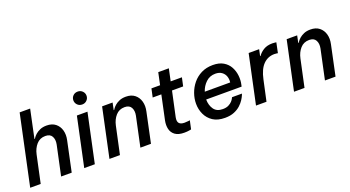

<svg xmlns="http://www.w3.org/2000/svg" viewBox="-53 -1355 3571 1960"><g transform="rotate(-20 1732.5 -375.0)"><path d="M24 0 186 -760H300L235 -453H240Q240 -453 249 -466.5Q258 -480 277 -497Q296 -514 326 -527Q356 -540 397 -540Q456 -540 493 -510.5Q530 -481 543.5 -432.5Q557 -384 544 -326L475 0H360L429 -323Q439 -373 420 -408.5Q401 -444 349 -444Q289 -444 252 -401.5Q215 -359 202 -298L138 0Z M815 -617Q783 -617 763 -638Q743 -659 743 -687Q743 -716 763 -736.5Q783 -757 815 -757Q845 -757 865.5 -736.5Q886 -716 886 -687Q886 -658 865.5 -637.5Q845 -617 815 -617ZM611 0 724 -530H839L726 0Z M885 0 998 -530H1112L1096 -453H1101Q1101 -453 1110 -466.5Q1119 -480 1138 -497Q1157 -514 1187 -527Q1217 -540 1258 -540Q1317 -540 1354 -510.5Q1391 -481 1404.5 -432.5Q1418 -384 1405 -326L1336 0H1221L1290 -323Q1300 -373 1281 -408.5Q1262 -444 1210 -444Q1150 -444 1113 -401.5Q1076 -359 1063 -298L999 0Z M1696 10Q1632 10 1597 -15.5Q1562 -41 1552 -83Q1542 -125 1552 -174L1608 -438H1514L1534 -530H1628L1656 -662H1771L1743 -530H1865L1845 -438H1724L1666 -169Q1657 -125 1674 -105Q1691 -85 1732 -85Q1753 -85 1772 -87.5Q1791 -90 1791 -90L1771 2Q1771 2 1749 6Q1727 10 1696 10Z M2139 10Q2059 10 2008.5 -23.5Q1958 -57 1933 -111Q1908 -165 1908 -226Q1908 -282 1927.5 -337.5Q1947 -393 1984.5 -439Q2022 -485 2077 -512.5Q2132 -540 2203 -540Q2272 -540 2317 -513Q2362 -486 2385.5 -442.5Q2409 -399 2414.5 -348Q2420 -297 2409 -250L2405 -232H2020Q2021 -168 2051.5 -125Q2082 -82 2147 -82Q2185 -82 2210 -94.5Q2235 -107 2249.5 -123Q2264 -139 2270 -151.5Q2276 -164 2276 -164H2384Q2384 -164 2377 -146.5Q2370 -129 2353.5 -103Q2337 -77 2309 -51Q2281 -25 2239 -7.5Q2197 10 2139 10ZM2034 -312H2310Q2315 -346 2304.5 -377Q2294 -408 2267 -428Q2240 -448 2197 -448Q2136 -448 2094 -408Q2052 -368 2034 -312Z M2477 0 2590 -530H2704L2689 -460H2694Q2716 -493 2754.5 -516.5Q2793 -540 2850 -540Q2868 -540 2880.5 -538Q2893 -536 2893 -536L2870 -426Q2870 -426 2859 -428Q2848 -430 2832 -430Q2761 -430 2711.5 -380Q2662 -330 2640 -226L2591 0Z M2890 0 3003 -530H3117L3101 -453H3106Q3106 -453 3115 -466.5Q3124 -480 3143 -497Q3162 -514 3192 -527Q3222 -540 3263 -540Q3322 -540 3359 -510.5Q3396 -481 3409.5 -432.5Q3423 -384 3410 -326L3341 0H3226L3295 -323Q3305 -373 3286 -408.5Q3267 -444 3215 -444Q3155 -444 3118 -401.5Q3081 -359 3068 -298L3004 0Z"/></g></svg>

Font: Be Vietnam Pro Medium
Style: Italic
Weight: 500
Italic angle: -12°
Designer: Lam Bao, Tony Le, Vietanh Nguyen
Foundry: Yellow Type Foundry
Version: Version 1.002; ttfautohint (v1.8.3)